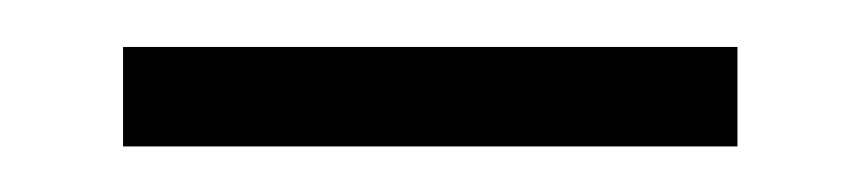

<svg xmlns="http://www.w3.org/2000/svg" viewBox="-20 -701 372 83"><path d="M298.8 -637.7H33.2V-680.7H298.8Z"/></svg>

Font: Pretendard GOV ExtraLight
Style: Regular
Weight: 200
Designer: Base glyphs from Inter by Rasmus Andersson; Hangeul glyphs from Noto Sans CJK(Source Han Sans) by Jang Soo-young and Kan
Foundry: Kil Hyung-jin
Version: Version 1.309